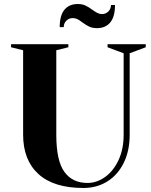

<svg xmlns="http://www.w3.org/2000/svg" viewBox="-20 -920 750 955"><path d="M95 -250V-670L35 -685V-700H320V-685L260 -670V-250Q260 -121 300 -65.5Q340 -10 415 -10Q461 -10 502.5 -39.5Q544 -69 569.5 -123.5Q595 -178 595 -250V-655L515 -685V-700H705V-685L625 -655V-250Q625 -169 595 -109Q565 -49 513 -17Q461 15 395 15Q247 15 171 -54.5Q95 -124 95 -250ZM389 -809Q375 -820 364.5 -825Q354 -830 342 -830Q323 -830 310 -817Q297 -804 297 -785H277Q277 -843 300.5 -871.5Q324 -900 367 -900Q389 -900 405 -892.5Q421 -885 440 -871Q454 -861 464.5 -855.5Q475 -850 487 -850Q506 -850 519 -863Q532 -876 532 -895H552Q552 -837 528.5 -808.5Q505 -780 462 -780Q440 -780 424 -787.5Q408 -795 389 -809Z"/></svg>

Font: Yeseva One
Style: Regular
Weight: 400
Designer: Jovanny Lemonad
Foundry: Jovanny Lemonad
Version: Version 2.000